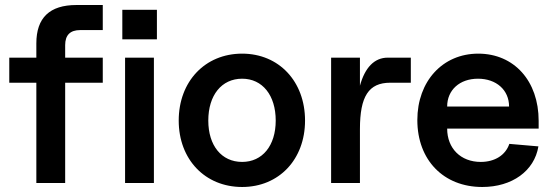

<svg xmlns="http://www.w3.org/2000/svg" viewBox="-20 -730 2208 766"><path d="M125 -557V-500H17V-400H125V0H240V-400H390V-500H240V-550C240 -590 260 -610 300 -610H390V-710H285C178 -710 125 -659 125 -557Z M479 0H594V-500H479ZM468 -573H606V-691H468Z M946 16C1093 16 1197 -94 1197 -249C1197 -405 1093 -516 946 -516C798 -516 693 -405 693 -249C693 -94 798 16 946 16ZM946 -84C864 -84 811 -149 811 -249C811 -350 864 -416 946 -416C1027 -416 1080 -350 1080 -249C1080 -149 1027 -84 946 -84Z M1301 0H1416V-215C1416 -346 1451 -400 1537 -400H1619V-500H1527C1474 -500 1436 -461 1416 -388V-500H1301Z M1904 16C2023 16 2112 -48 2128 -146L2012 -156C1997 -111 1954 -84 1898 -84C1818 -84 1764 -138 1764 -217H2129V-248C2129 -407 2031 -516 1888 -516C1746 -516 1645 -406 1645 -251C1645 -91 1750 16 1904 16ZM2011 -305H1764C1764 -371 1814 -416 1887 -416C1960 -416 2011 -371 2011 -305Z"/></svg>

Font: Uncut Sans Semibold
Style: Regular
Weight: 600
Designer: Kasper Nordkvist
Foundry: UNCUT.wtf
Version: Version 1.304;Glyphs 3.2 (3246)